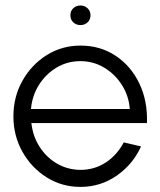

<svg xmlns="http://www.w3.org/2000/svg" viewBox="-20 -684 598 716"><path d="M280 13Q211 13 154.2 -22.5Q97.5 -58 63.8 -117.8Q30 -177.5 30 -250Q30 -323 63.8 -383Q97.5 -443 154.2 -478.5Q211 -514 280 -514Q354 -514 411 -476.2Q468 -438.5 499.5 -373Q531 -307.5 528 -225H97Q102.5 -175.5 128 -136Q153.5 -96.5 192.8 -73.8Q232 -51 280 -50.5Q332 -50.5 374 -77.8Q416 -105 441.5 -153L506 -138Q476 -71.5 415.5 -29.2Q355 13 280 13ZM95.5 -277.5H464Q460.5 -326 435 -366.5Q409.5 -407 369 -431.5Q328.5 -456 280 -456Q231 -456 191 -432Q151 -408 125.5 -367.8Q100 -327.5 95.5 -277.5ZM280 -590.5Q264 -590.5 253.2 -600.8Q242.5 -611 242.5 -627Q242.5 -643 253.2 -653.2Q264 -663.5 280 -663.5Q295.5 -663.5 306.5 -653.2Q317.5 -643 317.5 -627Q317.5 -611 306.8 -600.8Q296 -590.5 280 -590.5Z"/></svg>

Font: Urbanist Light
Style: Regular
Weight: 300
Designer: Corey Hu
Foundry: Corey Hu
Version: Version 1.330; ttfautohint (v1.8.4.7-5d5b)